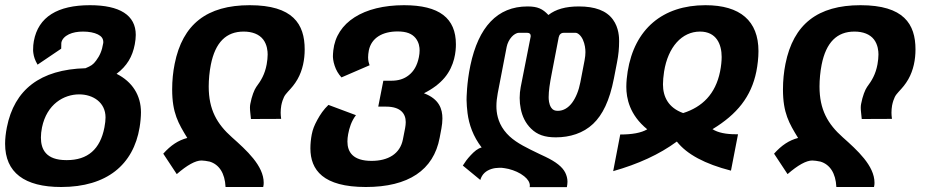

<svg xmlns="http://www.w3.org/2000/svg" viewBox="-26 -541 3658 757"><path d="M215.3 196.3C395 196.3 500 108.4 524.4 -38.6C527.8 -58.6 529.8 -82 529.8 -98.1C529.8 -165.5 495.6 -218.8 433.6 -250C474.6 -280.8 496.1 -317.4 505.4 -366.2C507.8 -379.4 509.3 -391.6 509.3 -403.3C509.3 -481.4 445.8 -520.5 328.6 -520.5C201.2 -520.5 125 -474.6 107.4 -378.9C105.5 -367.7 104.5 -358.9 104.5 -343.8C104.5 -342.8 104.5 -337.4 105.5 -331.5C107.4 -317.9 111.3 -304.7 122.1 -286.1L215.3 -349.1L215.8 -372.1C218.3 -387.2 230.5 -398.4 245.6 -405.8C261.2 -413.1 279.8 -416.5 301.3 -416.5C324.7 -416.5 345.2 -412.6 359.9 -405.3C373.5 -398.4 381.3 -389.6 381.3 -374.5C381.3 -373.5 381.3 -373 380.9 -370.6C376 -340.3 367.2 -321.3 353 -302.2C341.3 -286.1 333 -281.2 311 -272C132.3 -267.1 30.3 -187.5 1 -38.6C-3.4 -15.6 -5.9 5.4 -5.9 25.9C-5.9 139.2 70.3 196.3 215.3 196.3ZM235.4 90.3C155.3 90.3 135.3 47.9 135.3 1.5C135.3 -11.2 136.7 -23.9 139.6 -38.6C158.7 -130.9 226.1 -168.9 286.1 -168.9C340.8 -168.9 390.1 -137.2 390.1 -78.1C390.1 -67.9 388.7 -53.7 385.7 -38.6C369.1 47.4 319.8 90.3 237.8 90.3Z M863.3 196.3H1011.7C1013.2 190.9 1013.7 185.1 1013.7 179.7C1013.7 112.3 945.8 51.3 888.2 0C829.6 -52.2 796.9 -108.4 796.9 -199.7C796.9 -227.1 799.8 -258.3 805.2 -285.6C822.8 -374.5 866.2 -416.5 934.6 -416.5C968.3 -416.5 995.6 -406.2 1011.7 -385.3C1027.3 -364.7 1029.3 -339.4 1029.3 -326.2C1029.3 -314.9 1027.8 -300.3 1025.4 -287.1C1018.1 -248 1003.4 -223.6 984.4 -198.2C976.6 -187 966.8 -162.6 960.9 -131.3C960 -127 959.5 -121.6 959.5 -116.2C959.5 -104 961.9 -89.4 963.4 -71.8L1082.5 -72.3C1081.1 -82 1080.6 -91.3 1080.6 -96.7C1080.6 -104.5 1081.5 -117.7 1083 -125C1085.4 -138.2 1090.3 -151.9 1093.8 -158.7C1097.7 -166.5 1103 -172.4 1109.4 -179.7C1123 -194.3 1135.3 -208 1147 -228.5C1167.5 -264.6 1175.3 -306.2 1175.3 -346.2C1175.3 -446.3 1128.9 -520.5 958.5 -520.5C790 -520.5 693.8 -445.8 662.6 -289.1C656.2 -257.3 652.8 -223.6 652.8 -188.5C652.8 -95.2 677.2 -54.7 712.4 2.9C676.8 12.2 647.5 31.7 617.7 64.9L670.9 145.5C711.9 109.9 744.6 91.8 768.6 91.8C776.9 91.8 789.1 93.8 800.8 96.2C837.4 107.4 860.8 141.1 863.3 196.3Z M1416.5 196.3C1584 196.3 1683.6 129.9 1707.5 2L1714.4 -34.7C1716.8 -48.3 1718.3 -60.5 1718.3 -73.7C1718.3 -110.4 1706.5 -150.4 1645.5 -173.3C1679.7 -190.4 1707 -210.9 1727.1 -234.9C1767.1 -282.7 1771.5 -339.4 1771.5 -366.2C1771.5 -469.2 1706.5 -520.5 1566.9 -520.5C1407.2 -520.5 1300.3 -453.1 1288.1 -342.3C1287.1 -334 1286.6 -323.2 1286.6 -319.3C1286.6 -315.4 1287.1 -300.3 1293.5 -281.7C1299.3 -264.2 1307.6 -250 1320.3 -235.8L1431.2 -283.7C1427.2 -294.4 1426.3 -300.8 1425.8 -305.7C1425.3 -310.5 1425.3 -314 1425.3 -314.9C1425.3 -322.8 1426.3 -332 1428.2 -342.3C1438.5 -392.1 1482.4 -417 1541.5 -417C1576.7 -417 1598.1 -408.2 1612.3 -391.1C1626.5 -373.5 1628.4 -354 1628.4 -341.8C1628.4 -333.5 1627.4 -324.7 1625.5 -315.4C1618.7 -281.7 1605 -259.8 1585.9 -244.6C1566.9 -229.5 1544.9 -222.7 1516.1 -222.7H1485.4L1465.3 -120.6H1496.1C1553.2 -120.6 1573.7 -93.3 1573.7 -59.6C1573.7 -52.2 1572.8 -44.4 1571.3 -36.1L1562.5 8.8C1551.3 65.9 1503.9 93.3 1439 93.3C1365.7 93.3 1343.8 58.6 1343.8 17.1C1343.8 8.3 1344.7 -2 1346.7 -12.2C1351.1 -36.1 1359.4 -63.5 1377.4 -86.9L1269 -127.4C1250 -109.4 1236.8 -89.8 1225.1 -68.4C1212.9 -45.9 1207 -30.8 1203.1 -10.7C1199.7 6.8 1197.8 26.4 1197.8 43.5C1197.8 129.4 1248 196.3 1416.5 196.3Z M2062.5 196.8H2209C2210.4 189.5 2211.4 182.1 2211.4 175.3C2211.4 163.1 2208 150.4 2202.6 139.6C2191.4 117.2 2166.5 97.2 2123.5 76.7C2106.4 68.4 2102.5 67.4 2065.4 48.8C2023.4 27.8 1987.3 7.3 1961.9 -26.9C1936 -61.5 1931.2 -97.2 1931.2 -122.6C1931.2 -138.7 1933.1 -155.3 1936.5 -173.8L1971.7 -356.4C1974.6 -370.6 1981.9 -385.3 1991.2 -395.5C1999 -404.3 2010.3 -411.6 2019.5 -411.6H2052.2C2063.5 -411.6 2066.9 -405.3 2066.4 -397.5L2026.9 -197.3C2024.4 -184.1 2022.9 -169.4 2022.9 -154.8C2022.9 -140.1 2024.4 -125.5 2027.3 -111.3C2033.2 -82.5 2045.4 -55.7 2067.9 -33.7C2092.3 -9.8 2121.6 0.5 2165.5 0.5C2220.7 0.5 2273.4 -15.6 2312.5 -52.7C2349.6 -87.9 2377.4 -143.6 2394.5 -231.9L2406.7 -294.9C2412.6 -324.7 2415 -350.6 2415 -378.9C2415 -391.6 2414.6 -431.2 2390.6 -463.9C2364.7 -499.5 2319.3 -515.6 2256.3 -515.6C2203.6 -515.6 2165 -504.4 2136.2 -481.9C2113.3 -506.3 2093.8 -515.6 2053.7 -515.6C1934.6 -515.6 1860.4 -434.1 1828.6 -283.2C1814 -213.9 1813.5 -153.8 1813.5 -147C1813.5 -133.3 1815.4 -109.9 1817.4 -94.7C1823.2 -49.8 1839.4 -3.4 1873 40.5C1857.9 43.9 1843.8 56.2 1830.1 70.8C1815.4 86.4 1807.1 98.6 1798.8 111.8L1867.7 168.5C1871.1 157.2 1876.5 147.9 1884.3 140.6C1899.4 126.5 1921.9 120.6 1941.9 120.6H1952.1C1958.5 121.1 1967.3 122.6 1979 125C2002 130.9 2023.4 140.1 2040.5 153.8C2055.2 165.5 2063 178.2 2063 190.4C2063 192.9 2063 194.8 2062.5 196.8ZM2173.3 -104C2162.1 -104 2153.8 -106.9 2147.5 -116.2C2137.7 -130.4 2137.2 -149.9 2137.2 -158.2C2137.2 -182.6 2141.6 -211.4 2148.9 -249L2176.8 -394C2179.2 -405.3 2186.5 -411.6 2196.3 -411.6H2243.7C2251 -411.6 2263.7 -402.8 2272 -384.8C2280.3 -366.7 2282.2 -347.7 2282.2 -335.4C2282.2 -326.7 2281.2 -314.9 2278.8 -303.2L2262.2 -216.8C2255.9 -183.6 2244.1 -155.3 2229.5 -135.7C2214.8 -116.2 2195.8 -104 2173.3 -104Z M2391.6 133.8C2489.7 106 2573.7 67.9 2642.6 17.1C2682.1 67.4 2753.4 105.5 2856 131.8L2883.8 -11.7H2873.5C2837.9 -11.7 2804.7 -17.6 2783.2 -31.7C2879.9 -90.3 2936 -159.7 2956.1 -259.3C2960.9 -283.2 2964.4 -313.5 2964.4 -339.4C2964.4 -458.5 2892.6 -520.5 2755.4 -520.5C2586.4 -520.5 2475.6 -426.3 2448.7 -259.3C2445.8 -241.2 2443.4 -218.8 2443.4 -198.7C2443.4 -154.3 2455.6 -88.4 2525.9 -31.2C2502.4 -17.1 2466.3 -10.7 2419.4 -10.7ZM2667.5 -95.2C2608.9 -116.2 2587.9 -159.7 2587.9 -208.5C2587.9 -221.2 2589.4 -240.7 2592.3 -258.8C2607.9 -356 2662.6 -416.5 2733.9 -416.5C2798.8 -416.5 2819.3 -366.2 2819.3 -316.4C2819.3 -300.8 2817.4 -280.8 2813 -258.8C2794.9 -169.9 2742.7 -119.1 2667.5 -95.2Z M3271.5 196.3H3419.9C3421.4 190.9 3421.9 185.1 3421.9 179.7C3421.9 112.3 3354 51.3 3296.4 0C3237.8 -52.2 3205.1 -108.4 3205.1 -199.7C3205.1 -227.1 3208 -258.3 3213.4 -285.6C3231 -374.5 3274.4 -416.5 3342.8 -416.5C3376.5 -416.5 3403.8 -406.2 3419.9 -385.3C3435.5 -364.7 3437.5 -339.4 3437.5 -326.2C3437.5 -314.9 3436 -300.3 3433.6 -287.1C3426.3 -248 3411.6 -223.6 3392.6 -198.2C3384.8 -187 3375 -162.6 3369.1 -131.3C3368.2 -127 3367.7 -121.6 3367.7 -116.2C3367.7 -104 3370.1 -89.4 3371.6 -71.8L3490.7 -72.3C3489.3 -82 3488.8 -91.3 3488.8 -96.7C3488.8 -104.5 3489.7 -117.7 3491.2 -125C3493.7 -138.2 3498.5 -151.9 3502 -158.7C3505.9 -166.5 3511.2 -172.4 3517.6 -179.7C3531.2 -194.3 3543.5 -208 3555.2 -228.5C3575.7 -264.6 3583.5 -306.2 3583.5 -346.2C3583.5 -446.3 3537.1 -520.5 3366.7 -520.5C3198.2 -520.5 3102.1 -445.8 3070.8 -289.1C3064.5 -257.3 3061 -223.6 3061 -188.5C3061 -95.2 3085.4 -54.7 3120.6 2.9C3085 12.2 3055.7 31.7 3025.9 64.9L3079.1 145.5C3120.1 109.9 3152.8 91.8 3176.8 91.8C3185.1 91.8 3197.3 93.8 3209 96.2C3245.6 107.4 3269 141.1 3271.5 196.3Z"/></svg>

Font: Hack
Style: Bold Oblique
Weight: 700
Italic angle: -12°
Monospace: yes
Designer: Christopher Simpkins
Foundry: Christopher Simpkins
Version: Version 2.010